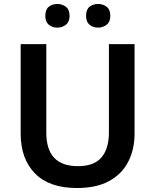

<svg xmlns="http://www.w3.org/2000/svg" viewBox="-20 -936 781 966"><path d="M657 -264Q657 -184 625 -122Q593 -60 529 -25Q465 10 367 10Q228 10 156 -63.5Q84 -137 84 -264V-714H213V-268Q213 -100 372 -100Q454 -100 491 -144.5Q528 -189 528 -269V-714H657ZM208 -856Q208 -888 225.5 -902Q243 -916 268 -916Q293 -916 311.5 -902Q330 -888 330 -856Q330 -826 311.5 -811.5Q293 -797 268 -797Q243 -797 225.5 -811.5Q208 -826 208 -856ZM413 -856Q413 -888 430.5 -902Q448 -916 474 -916Q498 -916 516.5 -902Q535 -888 535 -856Q535 -826 516.5 -811.5Q498 -797 474 -797Q448 -797 430.5 -811.5Q413 -826 413 -856Z"/></svg>

Font: Noto Sans Thai Looped SemiBold
Style: Regular
Weight: 600
Designer: Sasikarn Vongin, Ben Mitchell
Foundry: The Fontpad Ltd
Version: Version 1.001; ttfautohint (v1.8.4.7-5d5b)